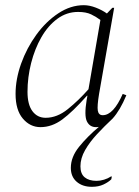

<svg xmlns="http://www.w3.org/2000/svg" viewBox="-20 -480 536 740"><path d="M136 10Q96 10 68 -23Q40 -56 40 -118Q40 -175 61.5 -235Q83 -295 120 -346Q157 -397 204.5 -428.5Q252 -460 303 -460Q325 -460 349.5 -450.5Q374 -441 392 -428L413 -450H420L362 -119Q354 -71 357 -53.5Q360 -36 376 -36Q417 -36 453 -118L467 -113Q443 -55 414 -23Q383 6 354.5 36.5Q326 67 308 98.5Q290 130 290 161Q290 190 306.5 203.5Q323 217 352 217Q366 217 381 212.5Q396 208 408 200H411L409 211Q398 222 379 231Q360 240 334 240Q298 240 275.5 220.5Q253 201 253 167Q253 125 285 85.5Q317 46 361 9Q357 10 350 10Q326 10 315 -12Q304 -34 314 -95L317 -111H315Q260 -49 220 -19.5Q180 10 136 10ZM86 -126Q86 -77 105 -51.5Q124 -26 156 -26Q200 -26 241.5 -59.5Q283 -93 321 -136L367 -403Q351 -415 331.5 -424.5Q312 -434 281 -434Q237 -434 201 -407.5Q165 -381 139.5 -336.5Q114 -292 100 -237Q86 -182 86 -126Z"/></svg>

Font: Spectral ExtraLight
Style: Italic
Weight: 275
Italic angle: -10°
Designer: Jean-Baptiste Levee
Foundry: Production Type
Version: Version 2.001